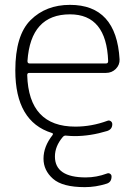

<svg xmlns="http://www.w3.org/2000/svg" viewBox="-20 -550 560 790"><path d="M268 -491Q106 -491 93 -299Q93 -289 101 -289H417Q425 -289 425 -299Q418 -491 268 -491ZM193 -3Q43 -50 43 -260Q43 -405 106 -467.5Q169 -530 268 -530Q459 -530 472 -306Q473 -283 456.5 -266.5Q440 -250 416 -250H100Q92 -250 92 -241Q98 -29 290 -29Q357 -29 422 -53Q429 -56 435.5 -51.5Q442 -47 442 -39Q442 -18 421 -11Q352 10 287 10Q273 10 251 8Q244 7 238 14Q206 52 206 94Q206 180 333 180Q377 180 420 164Q427 161 433 165Q439 169 439 176Q439 200 418 206Q374 220 329 220Q237 220 198 185.5Q159 151 159 103Q159 53 196 6Q201 -1 193 -3Z"/></svg>

Font: Rounded Mplus 1c Light
Style: Regular
Weight: 300
Version: Version 1.059.20150529